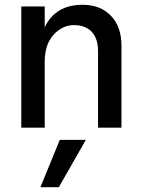

<svg xmlns="http://www.w3.org/2000/svg" viewBox="-20 -534 591 803"><path d="M226 249H149L230 51H339ZM488 0H390V-320Q390 -373 363.5 -401Q337 -429 289 -429Q241 -429 204 -388.5Q167 -348 167 -275V0H69V-507H167V-420Q212 -514 325 -514Q400 -514 444 -468Q488 -422 488 -343Z"/></svg>

Font: Hind Guntur Medium
Style: Regular
Weight: 500
Designer: Manushi Parikh, Hitesh Malaviya
Foundry: Indian Type Foundry
Version: Version 1.000;PS 1.0;hotconv 1.0.86;makeotf.lib2.5.63406; tt